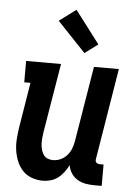

<svg xmlns="http://www.w3.org/2000/svg" viewBox="-55 -810 609 860"><g transform="rotate(5 250.0 -380.0)"><path d="M170 8Q144 8 119.5 -1Q95 -10 78.5 -28Q62 -46 52.5 -69.5Q43 -93 39.5 -118Q36 -143 38 -169.5Q40 -196 44 -222L77 -424H49V-520H206L154 -207Q152 -194 151 -180.5Q150 -167 150.5 -154.5Q151 -142 154.5 -130Q158 -118 164.5 -108Q171 -98 182.5 -93Q194 -88 207 -88Q225 -88 241.5 -95.5Q258 -103 270 -116.5Q282 -130 288.5 -146.5Q295 -163 298 -180L354 -520H466L399 -111Q398 -107 398.5 -102Q399 -97 402 -94Q405 -91 409.5 -89.5Q414 -88 418 -88H435V8H402Q382 8 362 4.5Q342 1 325 -9.5Q308 -20 297.5 -36.5Q287 -53 284 -72Q276 -56 264.5 -40.5Q253 -25 238 -13.5Q223 -2 205 3Q187 8 170 8ZM306 -578 179 -712 254 -768 365 -622Z"/></g></svg>

Font: Iosevka Gothic
Style: Bold Italic
Weight: 700
Italic angle: -9°
Monospace: yes
Designer: Belleve Invis
Foundry: Belleve Invis
Version: Version 15.5.1; ttfautohint (v1.8.4)